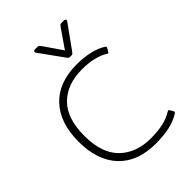

<svg xmlns="http://www.w3.org/2000/svg" viewBox="-270 -1075 1216 1216"><g transform="rotate(-45 337.5 -467.0)"><path d="M374 -775 262 -931Q260 -933 260 -938Q260 -943 264 -946Q268 -949 274 -949H293Q304 -949 308 -945.5Q312 -942 319 -932L403 -810L487 -932Q494 -942 498 -945.5Q502 -949 513 -949H532Q540 -949 544.5 -943Q549 -937 544 -931L432 -775Q424 -764 420.5 -761Q417 -758 409 -758H397Q389 -758 385.5 -761Q382 -764 374 -775ZM55 -340Q55 -508 143 -601.5Q231 -695 393 -695Q453 -695 507 -683Q561 -671 598 -647Q604 -643 605 -640Q606 -637 603 -631L590 -609Q587 -603 583 -603Q581 -603 576 -606Q546 -626 499 -637.5Q452 -649 394 -649Q261 -649 184 -573Q107 -497 107 -340Q107 -184 185.5 -107.5Q264 -31 394 -31Q459 -31 506 -42Q553 -53 590 -76Q595 -79 597 -79Q601 -79 604 -73L617 -51Q619 -45 619 -44Q619 -39 612 -35Q571 -9 517.5 3Q464 15 393 15Q231 15 143 -78.5Q55 -172 55 -340Z"/></g></svg>

Font: Mitr ExtraLight
Style: Regular
Weight: 275
Designer: Thanarat Vachiruckul
Foundry: Cadson Demak Co.,Ltd.
Version: Version 1.001